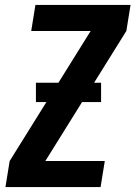

<svg xmlns="http://www.w3.org/2000/svg" viewBox="-20 -755 547 775"><path d="M2 0 19 -105 346 -630H106L123 -735H507L490 -630L163 -105H403L386 0ZM388 -343H125V-421H388Z"/></svg>

Font: Iosevka Extrabold
Style: Italic
Weight: 800
Italic angle: -9°
Monospace: yes
Designer: Belleve Invis
Foundry: Belleve Invis
Version: Version 32.5.0; ttfautohint (v1.8.4)